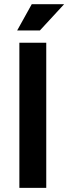

<svg xmlns="http://www.w3.org/2000/svg" viewBox="-20 -904 329 924"><path d="M202.6 -698.2V0H73.2V-698.2ZM132.8 -883.8H288.6L171.9 -757.3H62.5Z"/></svg>

Font: SansationBold
Style: Bold
Weight: 700
Designer: Bernd Montag
Version: Version 1.301